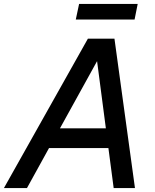

<svg xmlns="http://www.w3.org/2000/svg" viewBox="-54 -963 793 983"><path d="M396 -765H532L637 0H528L501 -205H197L84 0H-34ZM488 -306 443 -650 253 -306ZM651 -943 635 -863H334L351 -943Z"/></svg>

Font: Application Medium
Style: Italic
Weight: 500
Italic angle: -12°
Designer: Wei Huang
Foundry: Wei Huang
Version: Version 0.012